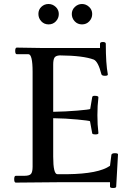

<svg xmlns="http://www.w3.org/2000/svg" viewBox="-20 -911 654 960"><path d="M64 -673 190 -671H480V-692Q480 -701 494.5 -701Q509 -701 509 -692Q509 -592 519 -540Q521 -532 505 -532Q489 -532 487 -540Q471 -603 449 -613Q396 -633 279 -634Q259 -633 252.5 -623Q246 -613 246 -588V-352Q308 -353 367 -358Q426 -363 431 -366L441 -425Q442 -432 453 -432Q474 -432 472 -423Q467 -384 467 -335Q467 -286 472 -247Q474 -239 457.5 -239Q441 -239 441 -245L430 -305Q424 -308 366.5 -313.5Q309 -319 246 -320V-128Q246 -40 267 -40H318Q473 -42 530 -82L537 -137Q539 -145 554.5 -145Q570 -145 570 -139L561 22Q561 29 545.5 29Q530 29 530 22V0H283L59 2Q51 2 51 -15Q51 -32 59 -32H102Q127 -32 135 -41.5Q143 -51 143 -78V-552Q143 -640 122 -640H64Q56 -640 56 -656.5Q56 -673 64 -673ZM259.5 -804.5Q245 -789 223 -789Q201 -789 186.5 -804.5Q172 -820 172 -841.5Q172 -863 187 -877Q202 -891 222.5 -891Q243 -891 258.5 -876.5Q274 -862 274 -841Q274 -820 259.5 -804.5ZM426.5 -804.5Q412 -789 390 -789Q368 -789 353.5 -804.5Q339 -820 339 -841Q339 -862 354.5 -876.5Q370 -891 390 -891Q410 -891 425.5 -876.5Q441 -862 441 -841Q441 -820 426.5 -804.5Z"/></svg>

Font: Sedan SC
Style: Regular
Weight: 400
Designer: Sebastian Salazar
Foundry: Sebastian Salazar
Version: Version 1.001